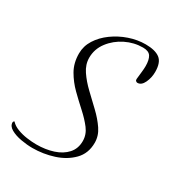

<svg xmlns="http://www.w3.org/2000/svg" viewBox="-169 -709 773 839"><g transform="rotate(30 218.0 -290.0)"><path d="M119 30Q91 30 60.5 24.5Q30 19 9 7Q-12 -5 -12 -24Q-12 -26 -9.5 -29.5Q-7 -33 -5 -30Q8 -16 30.5 -7.5Q53 1 78.5 4.5Q104 8 126 8Q172 8 210.5 -4.5Q249 -17 272 -42.5Q295 -68 295 -106Q295 -139 274 -166.5Q253 -194 222.5 -221.5Q192 -249 161.5 -279Q131 -309 110 -345.5Q89 -382 89 -430Q89 -467 109.5 -499.5Q130 -532 164.5 -557Q199 -582 240 -596Q281 -610 322 -610Q370 -610 394 -592Q418 -574 418 -526Q418 -497 406 -471.5Q394 -446 374 -446Q370 -446 366 -449.5Q362 -453 363 -460Q365 -480 367 -497Q369 -514 369 -527Q369 -559 358.5 -575.5Q348 -592 319 -592Q274 -592 232.5 -571.5Q191 -551 164 -515.5Q137 -480 137 -436Q137 -402 158 -371Q179 -340 209.5 -311Q240 -282 271 -252.5Q302 -223 323 -192Q344 -161 344 -126Q344 -72 310 -37.5Q276 -3 224.5 13.5Q173 30 119 30Z"/></g></svg>

Font: Moon Dance
Style: Regular
Weight: 400
Designer: Robert E. Leuschke
Foundry: Robert E. Leuschke
Version: Version 1.010; ttfautohint (v1.8.3)